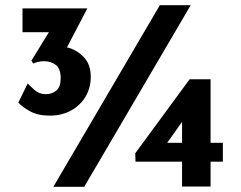

<svg xmlns="http://www.w3.org/2000/svg" viewBox="-20 -714 922 734"><path d="M170 -272Q125 -272 95 -288.5Q65 -305 50 -322L86 -395Q94 -386 112 -370Q130 -354 155 -354Q179 -354 195.5 -368Q212 -382 212 -415Q212 -451 193.5 -465.5Q175 -480 149 -480Q134 -480 123.5 -477Q113 -474 107 -471L100 -482L167 -591H66V-682H314L236 -533Q271 -525 299 -497Q327 -469 327 -420Q327 -379 307.5 -345.5Q288 -312 252.5 -292Q217 -272 170 -272ZM709 -694 302 0H184L591 -694ZM832 -168V-96H785V-1H676V-96H498L497 -128L705 -411H785V-168ZM676 -168V-248L619 -168Z"/></svg>

Font: Reem Kufi SemiBold
Style: Regular
Weight: 600
Designer: Khaled Hosny
Version: Version 1.001